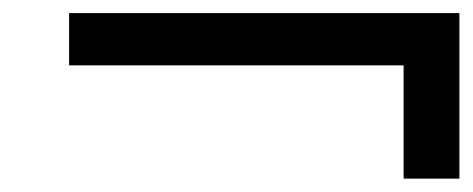

<svg xmlns="http://www.w3.org/2000/svg" viewBox="-20 -517 707 287"><path d="M666.7 -497.4V-250H583.3V-419.3H83.3V-497.4Z"/></svg>

Font: TypoPRO Monoid
Style: Regular
Weight: 400
Width: 4
Monospace: yes
Designer: Andreas Larsen (@larsenwork)
Version: Version 0.61